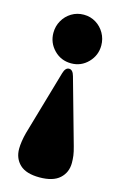

<svg xmlns="http://www.w3.org/2000/svg" viewBox="-117 -641 551 864"><g transform="rotate(15 158.0 -209.5)"><path d="M158.5 170Q96 170 66.5 142Q37 114 37 69Q37 53.5 40 33.5Q43 13.5 48.5 -7L136 -309Q144 -337 161.5 -337Q179 -337 186.5 -309L271.5 -6Q278.5 18.5 280.8 35.8Q283 53 283 69.5Q283 114 252.2 142Q221.5 170 158.5 170ZM163 -589Q194 -589 219.2 -573.5Q244.5 -558 259.2 -532Q274 -506 274 -475Q274 -429 241.8 -395.8Q209.5 -362.5 163 -362.5Q115.5 -362.5 83.2 -395.8Q51 -429 51 -475Q51 -506 65.8 -532Q80.5 -558 106 -573.5Q131.5 -589 163 -589Z"/></g></svg>

Font: Fraunces 72pt Black
Style: Regular
Weight: 900
Version: Version 1.000;[0bf87f6ff]